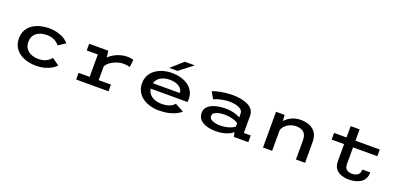

<svg xmlns="http://www.w3.org/2000/svg" viewBox="10 -1610 5231 2523"><g transform="rotate(20 2625.0 -348.5)"><path d="M470 11Q413 11 355.2 -3.5Q297.5 -18 249.2 -49Q201 -80 171.8 -130Q142.5 -180 142.5 -251Q142.5 -322.5 171.8 -372.5Q201 -422.5 249.2 -453.2Q297.5 -484 355.2 -498Q413 -512 470 -512Q539 -512 596 -495.5Q653 -479 692.8 -453.5Q732.5 -428 749 -401.5L650.5 -337Q631.5 -367 586.5 -392.5Q541.5 -418 471.5 -418Q422.5 -418 377.2 -401.5Q332 -385 303.2 -348.2Q274.5 -311.5 274.5 -251Q274.5 -191.5 303.2 -154.5Q332 -117.5 377 -100.5Q422 -83.5 471 -83.5Q541.5 -83.5 587.2 -109.5Q633 -135.5 649.5 -163L749 -94Q734 -71 694.5 -46.5Q655 -22 597.2 -5.5Q539.5 11 470 11Z M1034 0V-93.5H1189V-406.5H1034V-500H1302.5L1312 -409Q1342 -439.5 1383.5 -462.8Q1425 -486 1471 -499Q1517 -512 1560.5 -512Q1600 -512 1621.8 -507.2Q1643.5 -502.5 1652 -498.5L1639 -395Q1630.5 -398.5 1607.5 -403Q1584.5 -407.5 1547.5 -407.5Q1502.5 -407.5 1454 -390.8Q1405.5 -374 1367.2 -345.5Q1329 -317 1315 -282.5V-93.5H1486.5V0Z M2190.5 11Q2129.5 11 2071.2 -5Q2013 -21 1966.2 -53.2Q1919.5 -85.5 1891.8 -135Q1864 -184.5 1864 -251Q1864 -317 1891.5 -366Q1919 -415 1965.8 -447.5Q2012.5 -480 2070.8 -496Q2129 -512 2190.5 -512Q2253.5 -512 2311.2 -496.8Q2369 -481.5 2414.2 -450.8Q2459.5 -420 2486 -373Q2512.5 -326 2512.5 -262.5Q2512.5 -239 2508.5 -222.5H1995Q2005 -157 2059.5 -120Q2114 -83 2197 -83Q2249.5 -83 2285.5 -93.8Q2321.5 -104.5 2343 -120Q2364.5 -135.5 2374.5 -149L2495.5 -85Q2476.5 -62 2433.5 -39.8Q2390.5 -17.5 2328.5 -3.2Q2266.5 11 2190.5 11ZM2194 -418.5Q2125.5 -418.5 2070.8 -389.5Q2016 -360.5 1999 -299H2374V-303.5Q2374 -351 2324.5 -384.8Q2275 -418.5 2194 -418.5ZM2246.5 -562H2131.5L2296 -708H2436Z M2990 11Q2918.5 11 2860.2 -6.2Q2802 -23.5 2767.5 -60Q2733 -96.5 2733 -154Q2733 -198 2757.2 -228.5Q2781.5 -259 2822 -278Q2862.5 -297 2911.8 -305.5Q2961 -314 3011 -314Q3063.5 -314 3106.2 -305Q3149 -296 3177.8 -284.2Q3206.5 -272.5 3218 -263.5V-316Q3218 -353 3189.8 -375.2Q3161.5 -397.5 3118 -407Q3074.5 -416.5 3028 -416.5Q2984.5 -416.5 2940.5 -408.5Q2896.5 -400.5 2862.2 -389.8Q2828 -379 2814 -371L2760.5 -464Q2782.5 -474.5 2825 -485.5Q2867.5 -496.5 2923 -504.2Q2978.5 -512 3039 -512Q3091 -512 3145 -503.5Q3199 -495 3244.2 -475Q3289.5 -455 3317.2 -420Q3345 -385 3345 -332V-93.5H3441.5V0H3240L3225 -63Q3214.5 -49 3182.2 -31.8Q3150 -14.5 3101 -1.8Q3052 11 2990 11ZM3017 -79Q3070 -79 3111.8 -89.2Q3153.5 -99.5 3181 -113.2Q3208.5 -127 3218 -137V-184.5Q3207.5 -194.5 3179.8 -205.8Q3152 -217 3113 -225.5Q3074 -234 3028 -234Q2985.5 -234 2947.8 -226Q2910 -218 2886.8 -201.2Q2863.5 -184.5 2863.5 -157.5Q2863.5 -129 2885.2 -111.8Q2907 -94.5 2942 -86.8Q2977 -79 3017 -79Z M3647 0V-500H3767.5L3772.5 -415.5Q3809 -458 3866.2 -484.8Q3923.5 -511.5 3993 -511.5Q4060.5 -511.5 4115.5 -489.2Q4170.5 -467 4202.8 -417.2Q4235 -367.5 4235 -285V0H4107.5V-269.5Q4107.5 -345 4069.2 -378.5Q4031 -412 3962 -412Q3920.5 -412 3881 -395.8Q3841.5 -379.5 3812.8 -351.2Q3784 -323 3774.5 -287V0Z M4633 -169V-406.5H4459V-500H4633V-658.5H4758V-500H5097.5V-406.5H4758V-174Q4758 -118.5 4788 -97Q4818 -75.5 4861.5 -75.5Q4890.5 -75.5 4915.8 -84.5Q4941 -93.5 4956.8 -115Q4972.5 -136.5 4972.5 -174.5H5083Q5083 -122.5 5063.2 -87Q5043.5 -51.5 5010 -30.2Q4976.5 -9 4935 0.5Q4893.5 10 4850.5 10Q4792.5 10 4743 -7Q4693.5 -24 4663.2 -63Q4633 -102 4633 -169Z"/></g></svg>

Font: Trispace SemiExpanded Medium
Style: Regular
Weight: 500
Width: 6
Designer: Tyler Finck
Foundry: Etcetera Type Company
Version: Version 1.210; ttfautohint (v1.8.3)